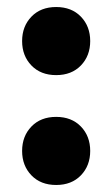

<svg xmlns="http://www.w3.org/2000/svg" viewBox="-20 -517 320 547"><path d="M43 -400Q43 -442 69.5 -469.5Q96 -497 140 -497Q184 -497 210.5 -469.5Q237 -442 237 -400Q237 -358 210.5 -330.5Q184 -303 140 -303Q96 -303 69.5 -330.5Q43 -358 43 -400ZM43 -87Q43 -129 69.5 -156.5Q96 -184 140 -184Q184 -184 210.5 -156.5Q237 -129 237 -87Q237 -45 210.5 -17.5Q184 10 140 10Q96 10 69.5 -17.5Q43 -45 43 -87Z"/></svg>

Font: Trirong Black
Style: Regular
Weight: 900
Designer: Katatrad Team
Foundry: CadsonDemak
Version: Version 1.001